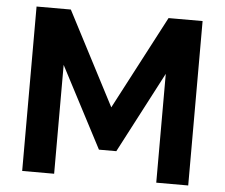

<svg xmlns="http://www.w3.org/2000/svg" viewBox="-51 -768 967 826"><g transform="rotate(5 432.5 -355.0)"><path d="M653 0V-470L470 -120H395L212 -470V0H74V-710H222L432 -306L644 -710H791V0Z"/></g></svg>

Font: PTCRaleway
Style: Bold
Weight: 700
Designer: Matt McInerney, Pablo Impallari, Rodrigo Fuenzalida
Foundry: Matt McInerney, Pablo Impallari, Rodrigo Fuenzalida
Version: Version 3.000g; ttfautohint (v1.5) -l 8 -r 28 -G 28 -x 14 -D